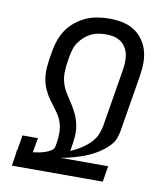

<svg xmlns="http://www.w3.org/2000/svg" viewBox="-83 -813 766 882"><g transform="rotate(10 300.0 -371.5)"><path d="M32 0 41 -58 42 -73H44L56 -145H128L116 -77Q131 -79 144.5 -81.5Q158 -84 171.5 -88.5Q185 -93 198.5 -101Q212 -109 214 -123L216 -134Q221 -162 220.5 -189.5Q220 -217 210.5 -241Q201 -265 185 -285.5Q169 -306 154 -327Q139 -348 128.5 -371.5Q118 -395 114 -421.5Q110 -448 112.5 -476Q115 -504 120 -532L123 -550Q127 -576 136.5 -602.5Q146 -629 161.5 -652Q177 -675 200.5 -693.5Q224 -712 249 -723Q274 -734 301.5 -738.5Q329 -743 355 -743Q386 -743 415 -737.5Q444 -732 468.5 -717.5Q493 -703 510.5 -680Q528 -657 536.5 -629.5Q545 -602 545 -571.5Q545 -541 540 -510L496 -243Q493 -228 488 -212.5Q483 -197 473 -184Q463 -171 450.5 -160Q438 -149 424 -139.5Q410 -130 396 -122.5Q382 -115 367 -108.5Q352 -102 336.5 -97Q321 -92 305.5 -87.5Q290 -83 274.5 -79.5Q259 -76 244 -74H468L456 0ZM284 -113Q301 -120 315.5 -128Q330 -136 344 -146Q358 -156 370.5 -168Q383 -180 392 -194Q401 -208 406 -223.5Q411 -239 414 -255L458 -522Q461 -541 461.5 -559.5Q462 -578 458.5 -595Q455 -612 445.5 -627Q436 -642 422 -651.5Q408 -661 390.5 -665Q373 -669 354 -669Q337 -669 319 -666Q301 -663 284.5 -655Q268 -647 254 -634.5Q240 -622 229 -606Q218 -590 213 -572.5Q208 -555 205 -538L123 -550L205 -538L202 -520Q197 -492 196.5 -465Q196 -438 203.5 -413.5Q211 -389 225 -367.5Q239 -346 252.5 -325Q266 -304 276.5 -280.5Q287 -257 291.5 -231Q296 -205 293.5 -178Q291 -151 286 -123Z"/></g></svg>

Font: Iosevka Extended
Style: Italic
Weight: 400
Width: 7
Italic angle: -9°
Monospace: yes
Designer: Belleve Invis
Foundry: Belleve Invis
Version: Version 32.5.0; ttfautohint (v1.8.4)